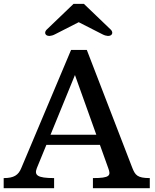

<svg xmlns="http://www.w3.org/2000/svg" viewBox="-20 -997 822 1017"><path d="M-0.5 0H266.6V-53.7C176.3 -53.7 160.6 -69.3 175.3 -106.9L225.6 -229.5H509.3L553.2 -106.9C568.4 -66.9 562.5 -53.7 472.2 -53.7V0H773.4V-53.7C706.5 -53.7 696.3 -70.3 681.2 -106.9L439.9 -732.4H356.4L92.8 -106.9C77.6 -69.3 53.7 -53.7 -0.5 -53.7ZM247.6 -283.2 377 -599.6 490.2 -283.2ZM271.5 -815.4 397 -879.4 522.5 -815.4C565.4 -793 586.9 -818.4 567.4 -839.4L424.3 -976.6H369.6L226.6 -839.4C207 -818.4 228.5 -793 271.5 -815.4Z"/></svg>

Font: Arbutus Slab
Style: Regular
Weight: 400
Designer: Karolina Lach
Foundry: Karolina Lach
Version: Version 1.001